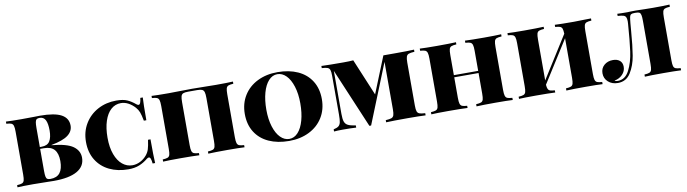

<svg xmlns="http://www.w3.org/2000/svg" viewBox="-31 -1178 6259 1749"><g transform="rotate(-10 3098.0 -304.0)"><path d="M655 -164Q655 -84 581.5 -42Q508 0 365 0Q335 0 313 -1Q241 -3 173 -3Q77 -3 29 0V-20Q61 -22 75.5 -28Q90 -34 95 -51Q100 -68 100 -106V-502Q100 -540 94.5 -557Q89 -574 75 -580Q61 -586 29 -588V-608Q77 -605 171 -605L293 -606Q314 -607 342 -607Q478 -607 540.5 -573Q603 -539 603 -470Q603 -417 555.5 -381.5Q508 -346 401 -326V-324Q541 -311 598 -270Q655 -229 655 -164ZM293 -502V-326H310Q364 -326 385.5 -361Q407 -396 407 -459Q407 -524 390.5 -556Q374 -588 337 -588Q318 -588 309 -581Q300 -574 296.5 -556Q293 -538 293 -502ZM455 -168Q455 -238 424.5 -273.5Q394 -309 327 -309H293V-106Q293 -70 296.5 -53Q300 -36 309 -29.5Q318 -23 338 -23Q398 -23 426.5 -59.5Q455 -96 455 -168Z M1227 -557Q1238 -548 1246 -548Q1266 -548 1272 -608H1295Q1291 -548 1291 -398H1268Q1257 -454 1247.5 -478.5Q1238 -503 1218 -526Q1190 -557 1157 -574.5Q1124 -592 1089 -592Q1036 -592 997 -557Q958 -522 936.5 -456.5Q915 -391 915 -302Q915 -212 939 -147.5Q963 -83 1004 -49.5Q1045 -16 1096 -16Q1133 -16 1168 -33.5Q1203 -51 1229 -82Q1249 -106 1258 -134.5Q1267 -163 1275 -220H1298Q1298 -63 1302 0H1279Q1276 -31 1270 -45.5Q1264 -60 1254 -60Q1246 -60 1234 -51Q1198 -21 1155 -3.5Q1112 14 1054 14Q955 14 878.5 -23Q802 -60 758.5 -130.5Q715 -201 715 -298Q715 -393 759.5 -466.5Q804 -540 880.5 -581Q957 -622 1051 -622Q1114 -622 1151.5 -605.5Q1189 -589 1227 -557Z M2129 -588Q2097 -586 2082.5 -580Q2068 -574 2063 -557Q2058 -540 2058 -502V-106Q2058 -68 2063.5 -51Q2069 -34 2083 -28Q2097 -22 2129 -20V0Q2078 -3 1971 -3Q1856 -3 1794 0V-20Q1826 -22 1840.5 -28Q1855 -34 1860 -51Q1865 -68 1865 -106V-502Q1865 -540 1859.5 -557.5Q1854 -575 1839.5 -581.5Q1825 -588 1794 -588H1711Q1679 -588 1664.5 -581.5Q1650 -575 1645 -557.5Q1640 -540 1640 -502V-106Q1640 -68 1645.5 -51Q1651 -34 1665 -28Q1679 -22 1711 -20V0Q1650 -3 1534 -3Q1427 -3 1376 0V-20Q1408 -22 1422.5 -28Q1437 -34 1442 -51Q1447 -68 1447 -106V-502Q1447 -540 1441.5 -557Q1436 -574 1422 -580Q1408 -586 1376 -588V-608Q1427 -605 1534 -605Q1575 -605 1601 -606Q1675 -608 1752 -608Q1828 -608 1904 -606Q1929 -605 1971 -605Q2078 -605 2129 -608Z M2899 -310Q2899 -214 2853.5 -140.5Q2808 -67 2726.5 -26.5Q2645 14 2541 14Q2434 14 2353.5 -22.5Q2273 -59 2228.5 -129.5Q2184 -200 2184 -298Q2184 -394 2229.5 -467.5Q2275 -541 2356.5 -581.5Q2438 -622 2542 -622Q2649 -622 2729.5 -585.5Q2810 -549 2854.5 -478.5Q2899 -408 2899 -310ZM2384 -302Q2384 -213 2405.5 -145Q2427 -77 2463.5 -40.5Q2500 -4 2545 -4Q2591 -4 2626 -42.5Q2661 -81 2680 -149.5Q2699 -218 2699 -306Q2699 -395 2677.5 -463Q2656 -531 2619.5 -567.5Q2583 -604 2538 -604Q2492 -604 2457 -565.5Q2422 -527 2403 -458.5Q2384 -390 2384 -302Z M3723 -502V-106Q3723 -68 3729 -51Q3735 -34 3751.5 -28Q3768 -22 3804 -20V0Q3746 -3 3637 -3Q3502 -3 3439 0V-20Q3475 -22 3491.5 -28Q3508 -34 3514 -51Q3520 -68 3520 -106V-545L3299 5H3283L3051 -544V-146Q3051 -98 3059.5 -74Q3068 -50 3091 -38.5Q3114 -27 3162 -20V0Q3113 -3 3040 -3Q2987 -3 2957 0V-20Q2989 -27 3003.5 -38.5Q3018 -50 3023 -73.5Q3028 -97 3028 -146V-502Q3028 -540 3022 -557Q3016 -574 2999.5 -580Q2983 -586 2947 -588V-608Q3013 -605 3150 -605Q3205 -605 3242 -608L3384 -268L3520 -605H3637Q3746 -605 3804 -608V-588Q3768 -586 3751.5 -580Q3735 -574 3729 -557Q3723 -540 3723 -502Z M4610 -588Q4578 -586 4563.5 -580Q4549 -574 4544 -557Q4539 -540 4539 -502V-106Q4539 -68 4544.5 -51Q4550 -34 4564 -28Q4578 -22 4610 -20V0Q4559 -3 4452 -3Q4337 -3 4275 0V-20Q4307 -22 4321.5 -28Q4336 -34 4341 -51Q4346 -68 4346 -106V-296H4121V-106Q4121 -68 4126.5 -51Q4132 -34 4146 -28Q4160 -22 4192 -20V0Q4131 -3 4015 -3Q3908 -3 3857 0V-20Q3889 -22 3903.5 -28Q3918 -34 3923 -51Q3928 -68 3928 -106V-502Q3928 -540 3922.5 -557Q3917 -574 3903 -580Q3889 -586 3857 -588V-608Q3908 -605 4015 -605Q4130 -605 4192 -608V-588Q4160 -586 4145.5 -580Q4131 -574 4126 -557Q4121 -540 4121 -502V-316H4346V-502Q4346 -540 4340.5 -557Q4335 -574 4321 -580Q4307 -586 4275 -588V-608Q4336 -605 4452 -605Q4559 -605 4610 -608Z M5370 -502V-106Q5370 -68 5375.5 -51Q5381 -34 5395 -28Q5409 -22 5441 -20V0Q5390 -3 5283 -3Q5168 -3 5106 0V-20Q5138 -22 5152.5 -28Q5167 -34 5172 -51Q5177 -68 5177 -106V-471L4932 -84Q4934 -57 4940.5 -44Q4947 -31 4961 -26.5Q4975 -22 5003 -20V0Q4942 -3 4826 -3Q4719 -3 4668 0V-20Q4700 -22 4714.5 -28Q4729 -34 4734 -51Q4739 -68 4739 -106V-502Q4739 -540 4733.5 -557Q4728 -574 4714 -580Q4700 -586 4668 -588V-608Q4719 -605 4826 -605Q4941 -605 5003 -608V-588Q4971 -586 4956.5 -580Q4942 -574 4937 -557Q4932 -540 4932 -502V-124L5177 -513Q5176 -545 5170.5 -560Q5165 -575 5150.5 -580.5Q5136 -586 5106 -588V-608Q5167 -605 5283 -605Q5321 -605 5377 -607Q5433 -609 5441 -608V-588Q5409 -586 5394.5 -580Q5380 -574 5375 -557Q5370 -540 5370 -502Z M6167 -588Q6135 -586 6120.5 -580Q6106 -574 6101 -557Q6096 -540 6096 -502V-106Q6096 -68 6101 -51Q6106 -34 6120.5 -28Q6135 -22 6167 -20V0Q6112 -3 6001 -3Q5886 -3 5832 0V-20Q5864 -22 5878.5 -28Q5893 -34 5898 -51Q5903 -68 5903 -106V-502Q5903 -540 5899 -558Q5895 -576 5885 -582Q5875 -588 5852 -588H5839Q5817 -588 5807.5 -582Q5798 -576 5794.5 -560Q5791 -544 5787 -502L5781 -430Q5771 -297 5756 -207Q5741 -117 5699.5 -51.5Q5658 14 5581 14Q5527 14 5492 -17.5Q5457 -49 5457 -97Q5457 -143 5489.5 -171.5Q5522 -200 5571 -200Q5611 -200 5634.5 -180Q5658 -160 5658 -123Q5658 -82 5628.5 -51.5Q5599 -21 5554 -13Q5562 -5 5583 -5Q5652 -5 5689.5 -77.5Q5727 -150 5740.5 -249Q5754 -348 5765 -502Q5766 -510 5766 -524Q5766 -550 5759 -563Q5752 -576 5735 -581Q5718 -586 5684 -588V-608Q5709 -606 5777 -606Q5793 -606 5799 -607Q5805 -607 5816.5 -607.5Q5828 -608 5856 -608Q5891 -608 5937 -606L6014 -605Q6108 -605 6167 -608Z"/></g></svg>

Font: Playfair Display SC Black
Style: Regular
Weight: 900
Designer: Claus Eggers Sørensen
Foundry: Claus Eggers Sørensen
Version: Version 1.200; ttfautohint (v1.6)